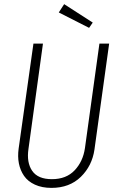

<svg xmlns="http://www.w3.org/2000/svg" viewBox="-20 -894 568 925"><path d="M289.1 -874 426.8 -785.2 409.2 -759.8 263.2 -834ZM505.9 -684.1 435.1 -173.8Q423.8 -95.2 369.4 -42Q314.9 11.2 228 11.2Q182.1 11.2 148.2 -4.4Q114.3 -20 95.9 -46.6Q77.6 -73.2 71 -106.7Q64.5 -140.1 69.8 -178.2L141.1 -684.1H187L117.2 -176.8Q107.4 -111.3 135 -71Q162.6 -30.8 230 -30.8Q299.3 -30.8 339.6 -73.5Q379.9 -116.2 389.2 -180.2L459 -684.1Z"/></svg>

Font: Fira Sans Compressed ExtraLight
Style: Italic
Weight: 250
Width: 3
Italic angle: -8°
Designer: Carrois Corporate & Edenspiekermann AG
Foundry: Carrois Corporate GbR & Edenspiekermann AG
Version: Version 4.203;PS 004.203;hotconv 1.0.88;makeotf.lib2.5.64775